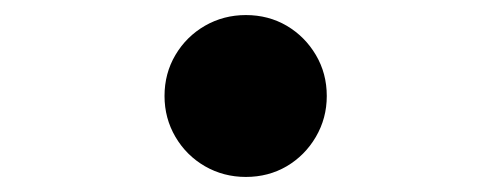

<svg xmlns="http://www.w3.org/2000/svg" viewBox="-20 -445 659 255"><path d="M306.5 -210Q277 -210 252.2 -224.2Q227.5 -238.5 213 -263.2Q198.5 -288 198.5 -317.5Q198.5 -347.5 213 -372Q227.5 -396.5 252.2 -410.8Q277 -425 306.5 -425Q336.5 -425 360.8 -410.8Q385 -396.5 399.5 -372Q414 -347.5 414 -317.5Q414 -288 399.5 -263.2Q385 -238.5 360.8 -224.2Q336.5 -210 306.5 -210Z"/></svg>

Font: Sono ExtraLight Monospace SemiBold
Style: Regular
Weight: 600
Version: Version 2.112